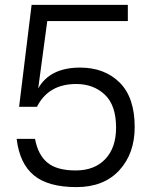

<svg xmlns="http://www.w3.org/2000/svg" viewBox="-20 -750 610 784"><path d="M502 -730V-664H173L136 -389Q184 -474 307 -474Q407 -474 468.5 -413Q530 -352 530 -231Q530 -123 467 -54.5Q404 14 292 14Q177 14 118.5 -34Q60 -82 48 -183H123Q135 -118 173.5 -86Q212 -54 289 -54Q366 -54 410 -100.5Q454 -147 454 -229Q454 -320 408 -363.5Q362 -407 291 -407Q178 -407 131 -314H58L109 -730Z"/></svg>

Font: Nacelle Light
Style: Regular
Weight: 300
Designer: Sora Sagano
Foundry: Sora Sagano
Version: Version 1.000;FEAKit 1.0